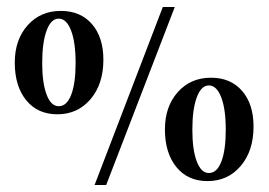

<svg xmlns="http://www.w3.org/2000/svg" viewBox="-20 -506 766 546"><path d="M153 -475Q209 -475 241.5 -437.5Q274 -400 274 -336Q274 -267 237.5 -224Q201 -181 143 -181Q87 -181 54.5 -221Q22 -261 22 -328Q22 -393 58.5 -434Q95 -475 153 -475ZM147 -204Q170 -204 182.5 -236.5Q195 -269 195 -327Q195 -386 182 -419.5Q169 -453 147 -453Q125 -453 112.5 -419Q100 -385 100 -327Q100 -270 112.5 -237Q125 -204 147 -204ZM443 -486H477L282 20H249ZM580 -285Q636 -285 668.5 -247.5Q701 -210 701 -146Q701 -77 664.5 -34Q628 9 570 9Q514 9 481.5 -31Q449 -71 449 -138Q449 -203 485.5 -244Q522 -285 580 -285ZM574 -14Q597 -14 609.5 -46.5Q622 -79 622 -137Q622 -196 609 -229.5Q596 -263 574 -263Q552 -263 539.5 -229Q527 -195 527 -137Q527 -80 539.5 -47Q552 -14 574 -14Z"/></svg>

Font: Katibeh
Style: Regular
Weight: 400
Designer: Arabic design by Kourosh Beigpour, Latin design by Eduardo Tunni, engineering by Lasse Fister
Version: Version 1.0010g